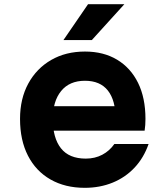

<svg xmlns="http://www.w3.org/2000/svg" viewBox="-20 -881 790 920"><path d="M207 -372H584L534 -311Q534 -400 497 -447Q460 -494 387 -494Q313 -494 273 -445Q233 -396 233 -311Q233 -220 272 -170.5Q311 -121 391 -121Q435 -121 470 -139.5Q505 -158 528 -191H692Q669 -125 625 -78Q581 -31 520 -6Q459 19 386 19Q292 19 222 -21Q152 -61 114 -135Q76 -209 76 -311Q76 -408 115.5 -480.5Q155 -553 225 -593.5Q295 -634 387 -634Q476 -634 541 -595Q606 -556 641.5 -484Q677 -412 677 -311Q677 -297 676 -282Q675 -267 673 -255H207ZM284 -689 402 -861H576L420 -689Z"/></svg>

Font: Martian Mono SemiExpanded SemiExpanded
Style: Bold
Weight: 700
Width: 6
Monospace: yes
Version: Version 1.000